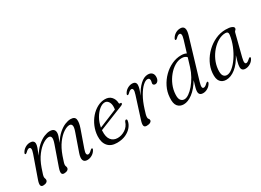

<svg xmlns="http://www.w3.org/2000/svg" viewBox="-24 -1386 2805 2062"><g transform="rotate(-30 1378.0 -354.5)"><path d="M329 -78.5 412 -315.5Q431 -369.5 424.8 -391.2Q418.5 -413 394 -413Q364 -413 321.8 -386Q279.5 -359 237 -303.8Q194.5 -248.5 165 -164Q147.5 -114 142.2 -95.2Q137 -76.5 137 -67Q137 -54.5 140.5 -47.2Q144 -40 144 -29Q144 -11.5 128 -1.2Q112 9 86 9Q62 9 57.2 -11.2Q52.5 -31.5 69.5 -78.5L161.5 -340Q176 -381 172.2 -397.8Q168.5 -414.5 154 -414.5Q145 -414.5 134.5 -408.5Q124 -402.5 109 -387.5Q95.5 -375 88 -378.5Q79 -383 88.5 -400.5Q104.5 -429 132.8 -445.8Q161 -462.5 193 -462.5Q216 -462.5 229.8 -451.8Q243.5 -441 243.5 -419Q243.5 -401 234.2 -373.8Q225 -346.5 203 -293Q241 -355.5 283.5 -392.8Q326 -430 366 -446.2Q406 -462.5 436.5 -462.5Q502.5 -462.5 499 -402Q498 -386 491 -365Q484 -344 467 -300Q504 -359.5 545 -395.2Q586 -431 624.8 -446.8Q663.5 -462.5 694 -462.5Q747 -462.5 754 -424.8Q761 -387 738 -321L665 -113.5Q650 -72.5 654 -55.8Q658 -39 672.5 -39Q681.5 -39 692 -45Q702.5 -51 717.5 -66Q731 -78.5 738.5 -75Q748 -71 738 -53Q722.5 -24.5 694 -7.8Q665.5 9 634 9Q597 9 586.2 -18.8Q575.5 -46.5 594.5 -101L669.5 -315.5Q689 -370 682 -391.5Q675 -413 651.5 -413Q621 -413 579.2 -386Q537.5 -359 496 -303.8Q454.5 -248.5 424.5 -164Q407 -114 401.8 -95.2Q396.5 -76.5 396.5 -67Q396.5 -54.5 400.2 -47.2Q404 -40 404 -29Q404 -11.5 387.8 -1.2Q371.5 9 345.5 9Q321.5 9 317 -11.2Q312.5 -31.5 329 -78.5Z M1219 -139Q1213.5 -102 1186 -68Q1158.5 -34 1112.2 -12.5Q1066 9 1003 9Q928.5 9 890.5 -35.5Q852.5 -80 856.5 -159Q860 -219 883 -273.8Q906 -328.5 943 -371Q980 -413.5 1026 -438.2Q1072 -463 1121 -463Q1172 -463 1200 -431.2Q1228 -399.5 1229.5 -355.5Q1230.5 -341 1243 -343Q1257 -345.5 1257 -334Q1257 -327.5 1251.2 -322.2Q1245.5 -317 1228.5 -310.5Q1206 -301.5 1166.5 -285.8Q1127 -270 1081.8 -251.8Q1036.5 -233.5 995.5 -217.2Q954.5 -201 929 -190.5Q929 -186 928.5 -181.5Q924 -107 953.5 -70Q983 -33 1034.5 -33Q1083.5 -33 1128.5 -61.8Q1173.5 -90.5 1191 -145.5Q1199 -160.5 1208.5 -160Q1223 -160 1219 -139ZM1103 -434.5Q1070 -434.5 1034.8 -405.8Q999.5 -377 971.5 -328.5Q943.5 -280 933 -219.5Q961 -231 1002 -248Q1043 -265 1085.5 -282.2Q1128 -299.5 1159.5 -313Q1163 -327 1163 -350.5Q1163 -386.5 1146.2 -410.5Q1129.5 -434.5 1103 -434.5Z M1355.5 -378.5Q1346.5 -383 1356 -400.5Q1371.5 -429 1400 -445.8Q1428.5 -462.5 1459.5 -462.5Q1481 -462.5 1493.8 -451.5Q1506.5 -440.5 1506.5 -418Q1506.5 -396 1496.2 -365.2Q1486 -334.5 1474 -302.5Q1509.5 -373.5 1557 -418Q1604.5 -462.5 1653 -462.5Q1687 -462.5 1704 -444.2Q1721 -426 1720.5 -396.5Q1720 -365.5 1706 -348.2Q1692 -331 1673 -331Q1659.5 -331 1652.5 -337.8Q1645.5 -344.5 1645.5 -354Q1645.5 -363.5 1648.5 -372.2Q1651.5 -381 1651.5 -392Q1651.5 -421 1625 -421Q1599 -421 1565.5 -390Q1532 -359 1498.2 -300.2Q1464.5 -241.5 1438.5 -158.5Q1427 -123.5 1421.8 -103.5Q1416.5 -83.5 1416.5 -67.5Q1416.5 -51.5 1424.2 -44.8Q1432 -38 1432 -24.5Q1432 -10.5 1415.2 -0.5Q1398.5 9.5 1369.5 9.5Q1342.5 9.5 1337 -10.5Q1331.5 -30.5 1346.5 -76.5L1430.5 -340Q1444 -381 1440 -397.8Q1436 -414.5 1421.5 -414.5Q1412.5 -414.5 1402 -408.5Q1391.5 -402.5 1376.5 -387.5Q1363 -375 1355.5 -378.5Z M2244 -607 2097 -115Q2084.5 -72 2087.5 -55.5Q2090.5 -39 2105 -39Q2114 -39 2124.8 -45Q2135.5 -51 2150 -65.5Q2163.5 -78 2171 -74.5Q2180 -70.5 2171 -52.5Q2155 -24 2127.2 -7.5Q2099.5 9 2070.5 9Q2020 9 2020 -38.5Q2020 -55.5 2026.8 -82.5Q2033.5 -109.5 2050 -163Q1999 -78.5 1940.8 -34.8Q1882.5 9 1830.5 9Q1783 9 1756 -23.5Q1729 -56 1735 -131Q1739 -197.5 1768.5 -257Q1798 -316.5 1844.8 -363Q1891.5 -409.5 1948.8 -436Q2006 -462.5 2065.5 -462.5Q2105 -462.5 2130.5 -448.5L2175 -594.5Q2187.5 -636 2183.2 -652.8Q2179 -669.5 2164.5 -669.5Q2155.5 -669.5 2144.8 -663.5Q2134 -657.5 2119.5 -642.5Q2106 -630 2098.5 -633.5Q2089.5 -638 2098.5 -655.5Q2114.5 -684 2142.5 -700.8Q2170.5 -717.5 2202.5 -717.5Q2277 -717.5 2244 -607ZM1805 -128Q1802 -78 1818.8 -56.2Q1835.5 -34.5 1863.5 -34.5Q1888.5 -34.5 1920.2 -56.2Q1952 -78 1984 -115.8Q2016 -153.5 2043.2 -202Q2070.5 -250.5 2086.5 -303.5L2118.5 -408.5Q2098 -433 2056.5 -433Q2012 -433 1968.5 -407Q1925 -381 1888.8 -337Q1852.5 -293 1830 -238.8Q1807.5 -184.5 1805 -128Z M2623.5 -113.5Q2613 -71 2616.5 -55Q2620 -39 2632.5 -39Q2649.5 -39 2677 -65.5Q2690.5 -78 2698 -74.5Q2707 -70.5 2697.5 -52.5Q2682 -24 2653.2 -7.5Q2624.5 9 2595.5 9Q2547 9 2547 -38.5Q2547 -50.5 2549.5 -65.2Q2552 -80 2558.2 -104.2Q2564.5 -128.5 2577 -169Q2530.5 -82 2473 -36.5Q2415.5 9 2357 9Q2310 9 2283.8 -23.5Q2257.5 -56 2263.5 -128.5Q2269 -192.5 2300 -252.2Q2331 -312 2380.5 -359.5Q2430 -407 2491 -434.8Q2552 -462.5 2616.5 -462.5Q2666 -462.5 2691.5 -451.5Q2717 -440.5 2716 -424Q2715.5 -411 2705.5 -403.8Q2695.5 -396.5 2692.5 -383.5ZM2335 -134Q2330 -78 2345.2 -54.8Q2360.5 -31.5 2389.5 -31.5Q2421.5 -31.5 2459.2 -62.5Q2497 -93.5 2532.2 -145.2Q2567.5 -197 2593.8 -260.8Q2620 -324.5 2629 -390.5Q2635 -431 2597 -431Q2552 -431 2507.8 -406Q2463.5 -381 2426 -338.5Q2388.5 -296 2364.2 -243Q2340 -190 2335 -134Z"/></g></svg>

Font: Fraunces 9pt Light
Style: Italic
Weight: 300
Italic angle: -16°
Version: Version 1.000;[0bf87f6ff]